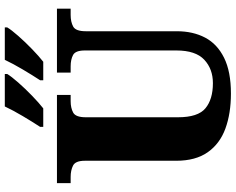

<svg xmlns="http://www.w3.org/2000/svg" viewBox="-111 -860 981 799"><g transform="rotate(-90 379.5 -460.5)"><path d="M390 10Q307 10 244 -13Q181 -36 145.5 -86.5Q110 -137 110 -218V-598Q110 -637 90 -647Q70 -657 43 -657H17V-714H384V-657H358Q330 -657 310.5 -646.5Q291 -636 291 -594V-210Q291 -127 328.5 -96Q366 -65 433 -65Q492 -65 530.5 -101Q569 -137 569 -217V-598Q569 -637 550 -647Q531 -657 503 -657H477V-714H743V-657H717Q688 -657 668.5 -646.5Q649 -636 649 -594V-215Q649 -148 622.5 -97.5Q596 -47 538.5 -18.5Q481 10 390 10ZM445 -784Q466 -816 490 -856.5Q514 -897 530 -931H665V-921Q655 -904 629.5 -875Q604 -846 574.5 -817.5Q545 -789 522 -771H445ZM251 -784Q272 -816 296 -856.5Q320 -897 336 -931H471V-921Q461 -904 435.5 -875Q410 -846 380.5 -817.5Q351 -789 328 -771H251Z"/></g></svg>

Font: Noto Serif Devanagari ExtraBold
Style: Regular
Weight: 800
Designer: Universal Thirst, Indian Type Foundry and the Monotype Design Team
Foundry: Monotype Imaging Inc.
Version: Version 2.004; ttfautohint (v1.8.4.7-5d5b)